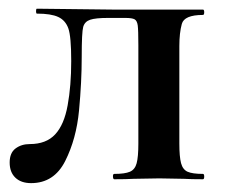

<svg xmlns="http://www.w3.org/2000/svg" viewBox="-20 -408 514 437"><path d="M47.9 -80.1Q85 -80.1 105.5 -102.1Q126 -124 134 -168.5Q142.1 -212.9 142.1 -269Q142.1 -325.2 135.5 -343.5Q128.9 -361.8 112.5 -369.4Q96.2 -377 64 -377Q62 -377 62 -382.6Q62 -388.2 64 -388.2L236.8 -386.2H441.9Q444.8 -386.2 444.8 -380.1Q444.8 -374 441.9 -374Q399.4 -374 393.8 -353.5Q388.2 -333 388.2 -303.2V-81.1Q388.2 -51.3 392.1 -36.6Q396 -22 407 -17.1Q418 -12.2 441.9 -12.2Q444.8 -12.2 444.8 -6.1Q444.8 0 441.9 0Q414.1 0 398.9 -1L342.8 -2L284.2 -1Q268.1 0 240.2 0Q237.3 0 237.1 -6.1Q236.8 -12.2 240.2 -12.2Q264.2 -12.2 275.6 -17.1Q287.1 -22 291 -36.4Q294.9 -50.8 294.9 -81.1V-305.2Q294.9 -339.4 293.5 -350.1Q292 -360.8 286.4 -364Q280.8 -367.2 265.1 -367.2H226.1Q197.3 -367.2 185.1 -363Q172.9 -358.9 169.4 -346.9Q166 -335 166 -278.3Q166 -221.7 159.9 -156.7Q153.8 -91.8 128.4 -41.5Q103 8.8 50.8 8.8Q27.8 8.8 14.9 -3.7Q2 -16.1 2 -38.1Q2 -60.1 15.4 -70.1Q28.8 -80.1 47.9 -80.1Z"/></svg>

Font: Cormorant-Bold
Style: Bold
Weight: 700
Designer: Christian Thalmann (Catharsis Fonts)
Version: Version 3.000